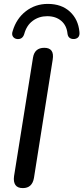

<svg xmlns="http://www.w3.org/2000/svg" viewBox="-20 -957 427 984"><path d="M97 7Q70 7 59 -9Q48 -25 52 -54L149 -661Q157 -712 207 -712Q260 -712 250 -651L154 -45Q145 7 97 7ZM67 -757Q53 -759 46 -770Q39 -781 45 -798Q64 -862 112.5 -899.5Q161 -937 225 -937Q295 -937 338 -897.5Q381 -858 387 -794Q391 -761 361 -757Q347 -756 337.5 -762.5Q328 -769 326 -784Q322 -826 294 -850Q266 -874 222 -874Q180 -874 148 -850.5Q116 -827 104 -782Q95 -754 67 -757Z"/></svg>

Font: Nunito SemiBold
Style: Italic
Weight: 600
Italic angle: -9°
Designer: Vernon Adams
Foundry: Vernon Adams
Version: Version 3.601; ttfautohint (v1.8.2.53-6de2)